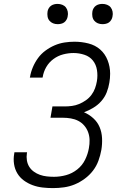

<svg xmlns="http://www.w3.org/2000/svg" viewBox="-20 -957 640 985"><path d="M252 8Q225 8 198.5 5Q172 2 147.5 -7Q123 -16 102.5 -31Q82 -46 69 -67.5Q56 -89 52 -115.5Q48 -142 53 -169L54 -176H119L118 -171Q115 -152 118 -134Q121 -116 130 -101.5Q139 -87 153.5 -76.5Q168 -66 185 -60Q202 -54 220.5 -52Q239 -50 257 -50Q288 -50 319 -58.5Q350 -67 376 -87.5Q402 -108 416.5 -137.5Q431 -167 436 -197Q440 -218 439.5 -239Q439 -260 432 -279Q425 -298 412 -313Q399 -328 381.5 -337Q364 -346 343.5 -349.5Q323 -353 302 -353H239L249 -411H312Q330 -411 349 -413.5Q368 -416 386 -423.5Q404 -431 420.5 -442.5Q437 -454 449 -470Q461 -486 467.5 -504Q474 -522 477 -540Q482 -569 477.5 -597.5Q473 -626 456.5 -646.5Q440 -667 413 -676Q386 -685 357 -685Q331 -685 304 -678Q277 -671 254 -654Q231 -637 217 -612.5Q203 -588 199 -561L198 -559H133L134 -562Q138 -587 148.5 -612Q159 -637 175 -659Q191 -681 213.5 -697.5Q236 -714 260.5 -724.5Q285 -735 311 -739Q337 -743 362 -743Q399 -743 434 -734Q469 -725 494 -703Q519 -681 532 -648Q545 -615 545 -579Q545 -567 544 -556Q543 -545 541 -533Q537 -508 527.5 -483.5Q518 -459 500 -438.5Q482 -418 458.5 -404Q435 -390 411 -381Q437 -370 458.5 -350.5Q480 -331 491 -305Q502 -279 503.5 -248.5Q505 -218 500 -188Q495 -160 485 -132.5Q475 -105 457 -81.5Q439 -58 414.5 -40Q390 -22 363.5 -11Q337 0 308.5 4Q280 8 252 8ZM506 -833Q493 -833 482 -837.5Q471 -842 463.5 -851Q456 -860 454 -872.5Q452 -885 454 -898Q455 -906 460 -914.5Q465 -923 472.5 -928Q480 -933 488.5 -935Q497 -937 505 -937Q518 -937 529.5 -932.5Q541 -928 548 -919Q555 -910 557.5 -897.5Q560 -885 557 -872Q556 -864 551 -855.5Q546 -847 539 -842Q532 -837 523 -835Q514 -833 506 -833ZM276 -833Q263 -833 252 -837.5Q241 -842 233.5 -851Q226 -860 224 -872.5Q222 -885 224 -898Q225 -906 230 -914.5Q235 -923 242.5 -928Q250 -933 258.5 -935Q267 -937 275 -937Q288 -937 299.5 -932.5Q311 -928 318 -919Q325 -910 327.5 -897.5Q330 -885 327 -872Q326 -864 321 -855.5Q316 -847 309 -842Q302 -837 293 -835Q284 -833 276 -833Z"/></svg>

Font: Iosevka Light Extended
Style: Italic
Weight: 300
Width: 7
Italic angle: -9°
Monospace: yes
Designer: Belleve Invis
Foundry: Belleve Invis
Version: Version 32.5.0; ttfautohint (v1.8.4)